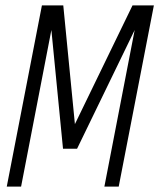

<svg xmlns="http://www.w3.org/2000/svg" viewBox="-20 -690 590 710"><path d="M5 0 135 -670H214L257 -231L470 -670H549L419 0H366L478 -579L265 -140H213L170 -579L58 0Z"/></svg>

Font: Lode Dark
Style: Italic
Weight: 400
Italic angle: -11°
Monospace: yes
Designer: Belleve Invis
Foundry: Belleve Invis
Version: Version 29.2.0; ttfautohint (v1.8.3)